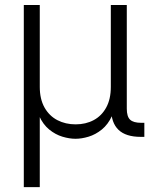

<svg xmlns="http://www.w3.org/2000/svg" viewBox="-20 -556 613 780"><path d="M76.7 204.1V-535.6H141.6V-203.1Q141.6 -153.3 160.9 -119.1Q180.2 -85 213.1 -67.9Q246.1 -50.8 287.1 -50.8Q328.6 -50.8 360.8 -68.1Q393.1 -85.4 411.6 -119.4Q430.2 -153.3 430.2 -203.1V-535.6H495.1V-114.3Q495.1 -82.5 508.5 -69.8Q522 -57.1 553.2 -57.1H566.4V0H551.8Q491.2 0 461.4 -28.6Q431.6 -57.1 431.6 -113.8V-174.3H451.2Q451.2 -120.6 435.1 -85.4Q418.9 -50.3 393.6 -29.8Q368.2 -9.3 339.8 -0.7Q311.5 7.8 286.6 7.8Q262.2 7.8 233.6 -0.7Q205.1 -9.3 179.9 -29.8Q154.8 -50.3 138.9 -85.4Q123 -120.6 123 -174.3H141.6V204.1Z"/></svg>

Font: Inter 20pt Light
Style: Regular
Weight: 300
Version: Version 4.001;git-66647c0bb